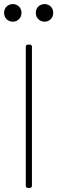

<svg xmlns="http://www.w3.org/2000/svg" viewBox="-28 -918 280 938"><path d="M35 -812C59 -812 77 -831 77 -855C77 -880 59 -898 35 -898C10 -898 -8 -880 -8 -855C-8 -831 10 -812 35 -812ZM190 -812C214 -812 232 -831 232 -855C232 -880 214 -898 190 -898C165 -898 147 -880 147 -855C147 -831 165 -812 190 -812ZM108 0H118C124 0 128 -4 128 -10V-690C128 -696 124 -700 118 -700H108C102 -700 98 -696 98 -690V-10C98 -4 102 0 108 0Z"/></svg>

Font: Barlow Thin
Style: Regular
Weight: 250
Designer: Jeremy Tribby
Foundry: Tribby Type
Version: Version 1.422;hotconv 1.0.109;makeotfexe 2.5.65596